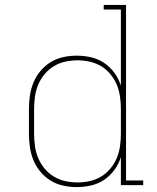

<svg xmlns="http://www.w3.org/2000/svg" viewBox="-20 -755 640 783"><path d="M293 8Q265 8 237.5 2Q210 -4 186.5 -18.5Q163 -33 145 -54.5Q127 -76 116.5 -101.5Q106 -127 102 -154.5Q98 -182 98 -210V-310Q98 -338 102 -365.5Q106 -393 116.5 -418.5Q127 -444 145 -465.5Q163 -487 186.5 -501.5Q210 -516 237.5 -522Q265 -528 293 -528Q322 -528 351 -521.5Q380 -515 404.5 -498.5Q429 -482 446.5 -458Q464 -434 473 -406V-716H403V-735H494V-19H564V0H473V-114Q464 -86 446.5 -62Q429 -38 404.5 -21.5Q380 -5 351 1.5Q322 8 293 8ZM296 -11Q321 -11 346 -16.5Q371 -22 392.5 -35Q414 -48 430.5 -68Q447 -88 456.5 -111Q466 -134 469.5 -159.5Q473 -185 473 -210V-310Q473 -335 469.5 -360.5Q466 -386 456.5 -409Q447 -432 430.5 -452Q414 -472 392.5 -485Q371 -498 346 -503.5Q321 -509 296 -509Q271 -509 246 -503.5Q221 -498 199.5 -485Q178 -472 161.5 -452Q145 -432 135.5 -409Q126 -386 122.5 -360.5Q119 -335 119 -310V-210Q119 -185 122.5 -159.5Q126 -134 135.5 -111Q145 -88 161.5 -68Q178 -48 199.5 -35Q221 -22 246 -16.5Q271 -11 296 -11Z"/></svg>

Font: Iosevka HT Thin Extended
Style: Regular
Weight: 100
Width: 7
Monospace: yes
Designer: Belleve Invis
Foundry: Belleve Invis
Version: Version 32.3.0; ttfautohint (v1.8.4)